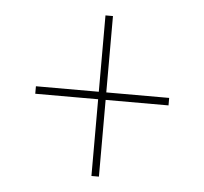

<svg xmlns="http://www.w3.org/2000/svg" viewBox="-39 -613 544 511"><g transform="rotate(5 232.5 -357.5)"><path d="M223 -143V-348H55V-368H223V-572H243V-368H411V-348H243V-143Z"/></g></svg>

Font: Noto Serif Display Condensed Light
Style: Regular
Weight: 300
Width: 3
Designer: Monotype Design Team
Foundry: Monotype Imaging Inc.
Version: Version 2.009